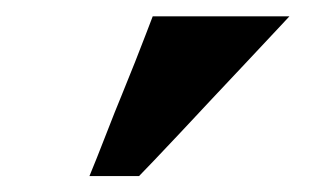

<svg xmlns="http://www.w3.org/2000/svg" viewBox="-20 -725 393 240"><path d="M91.8 -504.9Q94.7 -512.2 101.1 -527.8Q107.4 -543.5 115.2 -563.7Q123 -584 132.1 -606Q141.1 -627.9 148.9 -647.7Q156.7 -667.5 162.6 -682.9Q168.5 -698.2 170.9 -704.6H341.8Q336.4 -698.7 321.5 -682.9Q306.6 -667 287.1 -646.2Q267.6 -625.5 245.8 -602.3Q224.1 -579.1 205.1 -558.8Q186 -538.6 172.1 -523.9Q158.2 -509.3 153.8 -504.9Z"/></svg>

Font: XB Niloofar
Style: Bold
Weight: 700
Designer: Behnam
Foundry: Irmug
Version: Version 7.201 2008